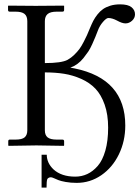

<svg xmlns="http://www.w3.org/2000/svg" viewBox="-20 -672 644 886"><path d="M558.1 -92.8Q558.1 -20.5 528.6 40.3Q499 101.1 447.5 136.5Q396 171.9 334 171.9Q306.2 171.9 283.2 167.7Q260.3 163.6 249 158.9Q237.8 154.3 228.5 150.1Q219.2 146 214.8 146Q208.5 146 203.9 148.9Q199.2 151.9 198.2 154.8Q194.8 163.1 194.8 193.8H171.9V42H195.8Q195.8 80.1 227.1 109.9Q263.7 143.1 327.1 143.1Q356.9 143.1 382.8 131.1Q408.7 119.1 430.9 93.8Q453.1 68.4 466.1 23.2Q479 -22 479 -83Q479 -143.6 462.9 -189.2Q446.8 -234.9 420.4 -262.7Q394 -290.5 355 -307.9Q315.9 -325.2 275.9 -331.5Q235.8 -337.9 187 -337.9V-70.8Q187 -48.3 199.7 -38.1Q212.4 -27.8 242.2 -27.8H268.1Q275.9 -27.8 275.9 -20V-1L273.9 1Q188 -1 147.9 -1L20 1L18.1 -1V-20Q18.1 -27.8 24.9 -27.8H51.8Q81.5 -27.8 93.8 -38.3Q106 -48.8 106 -70.8V-574.2Q106 -597.2 93.3 -607.7Q80.6 -618.2 51.8 -618.2H24.9Q17.1 -618.2 17.1 -626V-645L19 -646Q106 -645 145 -645L273.9 -646L275.9 -645V-626Q275.9 -618.2 268.1 -618.2H242.2Q212.4 -618.2 199.7 -607.2Q187 -596.2 187 -574.2V-380.9Q264.2 -380.9 292 -396Q308.6 -405.3 323 -419.4Q337.4 -433.6 346.4 -445.8Q355.5 -458 366.2 -478.8Q377 -499.5 381.3 -509.5Q385.7 -519.5 395 -542Q403.3 -562 410.6 -576.2Q418 -590.3 429.9 -605.5Q441.9 -620.6 455.6 -630.1Q469.2 -639.6 489.3 -645.8Q509.3 -651.9 534.2 -651.9Q570.8 -651.9 586.9 -638.7Q603 -625.5 603 -606Q603 -588.9 589.4 -576.4Q575.7 -564 559.1 -564Q543.5 -564 520 -577.1Q497.6 -588.9 480 -588.9Q470.7 -588.9 455.1 -570.8Q439.5 -552.7 432.1 -532.2Q424.3 -511.7 419.9 -501.2Q415.5 -490.7 406 -469.2Q396.5 -447.8 387.5 -434.3Q378.4 -420.9 365.7 -404.8Q353 -388.7 337.6 -377.4Q322.3 -366.2 304.7 -359.9L320.8 -356.9Q321.3 -356.9 322.3 -356.7Q323.2 -356.4 323.7 -356.4Q558.1 -308.6 558.1 -92.8Z"/></svg>

Font: Linux Biolinum
Style: Regular
Weight: 400
Designer: Philipp H. Poll
Foundry: Philipp H. Poll
Version: Version 0.6.4